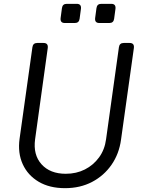

<svg xmlns="http://www.w3.org/2000/svg" viewBox="-20 -969 740 1001"><path d="M319 12Q238 12 181.5 -21.5Q125 -55 98.5 -113Q72 -171 82 -245L149 -723Q152 -745 174 -745H207Q232 -745 229 -719L163 -243Q152 -162 196.5 -112.5Q241 -63 323 -63Q378 -63 422.5 -85.5Q467 -108 496.5 -148.5Q526 -189 533 -243L600 -723Q603 -745 625 -745H656Q681 -745 678 -719L611 -241Q601 -167 561.5 -110Q522 -53 460 -20.5Q398 12 319 12ZM318 -849Q293 -849 296 -875L303 -927Q306 -949 328 -949H380Q405 -949 402 -923L395 -871Q392 -849 370 -849ZM498 -849Q473 -849 476 -875L483 -927Q486 -949 508 -949H560Q585 -949 582 -923L575 -871Q572 -849 550 -849Z"/></svg>

Font: Pitagon Sans Text
Style: Italic
Weight: 400
Italic angle: -8°
Designer: Travis Tran
Foundry: Pitagon
Version: Version 1.001; ttfautohint (v1.8.4.7-5d5b);gftools[0.9.26]